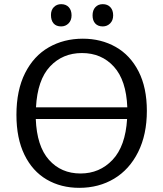

<svg xmlns="http://www.w3.org/2000/svg" viewBox="-20 -894 784 923"><path d="M686 -361Q686 -247 644 -163Q602 -79 528.5 -35Q455 9 361 9Q273 9 204.5 -31Q136 -71 97.5 -150Q59 -229 59 -342Q59 -460 100.5 -542.5Q142 -625 214.5 -666.5Q287 -708 378 -708Q466 -708 536 -668.5Q606 -629 646 -551Q686 -473 686 -361ZM153 -378H592Q587 -508 527.5 -573.5Q468 -639 374 -639Q281 -639 220.5 -574.5Q160 -510 153 -378ZM591 -322H152Q157 -191 215.5 -125.5Q274 -60 367 -60Q459 -60 521 -125.5Q583 -191 591 -322ZM225 -822Q225 -846 239 -860Q253 -874 274 -874Q297 -874 310.5 -859.5Q324 -845 324 -820Q324 -796 309.5 -781.5Q295 -767 274 -767Q250 -767 237.5 -781.5Q225 -796 225 -822ZM425 -820Q425 -845 438.5 -859.5Q452 -874 474 -874Q497 -874 510.5 -859.5Q524 -845 524 -820Q524 -796 509.5 -781.5Q495 -767 474 -767Q451 -767 438 -781Q425 -795 425 -820Z"/></svg>

Font: Bitter Pro
Style: Regular
Weight: 400
Designer: Sol Matas, and Bitter project Authors
Foundry: Sol Matas
Version: Version 1.010